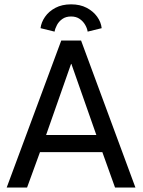

<svg xmlns="http://www.w3.org/2000/svg" viewBox="-20 -842 644 862"><path d="M255 -660H344L588 0H496.5L439.5 -159H159.5L101.5 0H10ZM187 -236H412.5L300.5 -555H299ZM225 -700 162 -715.5Q165 -741.5 182 -766.2Q199 -791 228.8 -806.8Q258.5 -822.5 299 -822.5Q339.5 -822.5 369 -807Q398.5 -791.5 416 -767.2Q433.5 -743 436.5 -715.5L373.5 -700Q371.5 -714.5 362.5 -730.2Q353.5 -746 337.8 -757Q322 -768 299 -768Q276 -768 260.2 -757Q244.5 -746 236 -730.2Q227.5 -714.5 225 -700Z"/></svg>

Font: League Spartan Thin
Style: Regular
Weight: 400
Version: Version 2.002